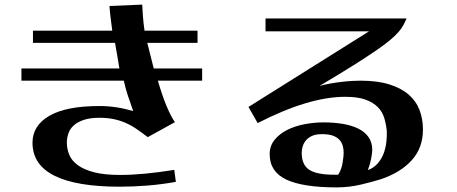

<svg xmlns="http://www.w3.org/2000/svg" viewBox="-20 -740 1982 833"><path d="M73 -443H498Q493 -475 488.5 -500Q484 -525 479 -554H123V-607H467Q462 -646 459 -670.5Q456 -695 455 -714L597 -720Q598 -696 600 -669.5Q602 -643 607 -607H837V-554H619L647 -443H857V-390H665Q685 -321 704 -276.5Q723 -232 739 -210L621 -145Q595 -165 571.5 -181Q548 -197 523.5 -207.5Q499 -218 472 -223.5Q445 -229 411 -229Q370 -229 342.5 -219.5Q315 -210 299 -195Q283 -180 276.5 -160.5Q270 -141 270 -121Q270 -94 280.5 -68.5Q291 -43 317.5 -23.5Q344 -4 388.5 7.5Q433 19 501 19Q550 19 609 13.5Q668 8 736 -3L743 49Q682 60 620.5 65Q559 70 499 70Q312 70 216.5 22.5Q121 -25 121 -121Q121 -195 194 -237.5Q267 -280 411 -280Q449 -280 485 -274.5Q521 -269 558 -258Q545 -294 535 -324.5Q525 -355 517 -390H73Z M1576 -2Q1603 -12 1620 -32.5Q1637 -53 1645.5 -77Q1654 -101 1656.5 -126.5Q1659 -152 1658 -173Q1655 -202 1647 -228.5Q1639 -255 1619.5 -275Q1600 -295 1566.5 -307.5Q1533 -320 1477 -320Q1320 -320 1098 -206L1058 -276L1581 -604H1132V-660H1744Q1737 -644 1729.5 -630Q1722 -616 1708 -600Q1694 -584 1670.5 -564.5Q1647 -545 1607.5 -518Q1568 -491 1509 -454Q1450 -417 1366 -367Q1387 -373 1412.5 -377.5Q1438 -382 1463.5 -385Q1489 -388 1510.5 -389Q1532 -390 1544 -390Q1617 -390 1668.5 -374Q1720 -358 1752.5 -330Q1785 -302 1800 -263Q1815 -224 1815 -178Q1815 -99 1767 -45.5Q1719 8 1634 37Q1596 49 1545 61Q1494 73 1440 73Q1294 73 1222 39Q1150 5 1150 -71Q1150 -107 1171 -133Q1192 -159 1225.5 -176Q1259 -193 1300.5 -201Q1342 -209 1383 -209Q1429 -209 1467.5 -202.5Q1506 -196 1534.5 -182Q1563 -168 1579 -145Q1595 -122 1595 -90Q1595 -78 1590.5 -53Q1586 -28 1576 -2ZM1448 17Q1462 -6 1466.5 -34.5Q1471 -63 1471 -77Q1471 -93 1467 -107.5Q1463 -122 1452.5 -133.5Q1442 -145 1424 -151.5Q1406 -158 1377 -158Q1350 -158 1333 -150Q1316 -142 1306.5 -130Q1297 -118 1293 -104Q1289 -90 1289 -77Q1289 -25 1321.5 -3.5Q1354 18 1430 18H1445Q1447 17 1448 17Z"/></svg>

Font: Cafe24 ClassicType
Style: Regular
Weight: 400
Designer: Cafe24 thkim, hmlim, mnelim & 4IR
Foundry: Cafe24
Version: Version 1.000